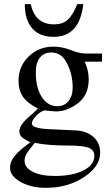

<svg xmlns="http://www.w3.org/2000/svg" viewBox="-20 -684 540 922"><path d="M351 -664H380Q362 -507 238 -507Q169 -507 134 -548.5Q99 -590 99 -664H128Q148 -567 240 -567Q280 -567 304.5 -588.5Q329 -610 351 -664ZM470 -388H387Q406 -345 406 -304Q406 -227 354 -188Q302 -149 250 -149Q239 -149 212 -152L193 -154Q173 -148 153 -127Q133 -106 133 -91Q133 -68 211 -64L340 -58Q395 -56 428 -27Q461 2 461 49Q461 107 401 154Q318 218 201 218Q129 218 78.5 189.5Q28 161 28 121Q28 93 50 65.5Q72 38 126 -1Q94 -16 83.5 -27Q73 -38 73 -54Q73 -83 119 -123Q142 -142 162 -163Q112 -188 90.5 -219Q69 -250 69 -297Q69 -365 117.5 -412.5Q166 -460 236 -460Q276 -460 316 -445L338 -437Q367 -427 393 -427H470ZM152 -338V-335Q152 -263 180.5 -218.5Q209 -174 255 -174Q289 -174 309 -198.5Q329 -223 329 -264Q329 -330 299 -385Q274 -432 226 -432Q191 -432 171.5 -407Q152 -382 152 -338ZM433 64Q433 36 405.5 25.5Q378 15 309 15Q210 15 147 2Q117 38 107.5 54.5Q98 71 98 88Q98 121 137.5 141Q177 161 243 161Q328 161 380.5 134.5Q433 108 433 64Z"/></svg>

Font: STIX Math
Style: Regular
Weight: 400
Designer: MicroPress Inc., with final additions and corrections provided by Coen Hoffman, Elsevier (retired)
Version: Version 1.1.1